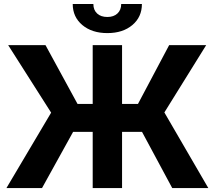

<svg xmlns="http://www.w3.org/2000/svg" viewBox="-20 -957 1092 977"><path d="M451.7 -727.5H601.1V0H451.7ZM193.8 0H12.7L240.2 -383.8L21.5 -727.5H211.4L374.5 -428.2H682.1L840.8 -727.5H1029.3L816.4 -384.8L1040 0H856.4L702.6 -286.1H352.1ZM350.1 -936.5H455.1Q455.1 -906.2 474.1 -888.4Q493.2 -870.6 526.4 -870.6Q558.6 -870.6 577.6 -888.4Q596.7 -906.2 596.7 -936.5H702.1Q702.1 -870.6 653.6 -829.6Q605 -788.6 526.4 -788.6Q447.8 -788.6 398.9 -829.6Q350.1 -870.6 350.1 -936.5Z"/></svg>

Font: Inter Tight Stencil
Style: Bold
Weight: 700
Designer: Rasmus Andersson
Foundry: rsms
Version: Version 3.004;Glyphs 3.1.2 (3151)